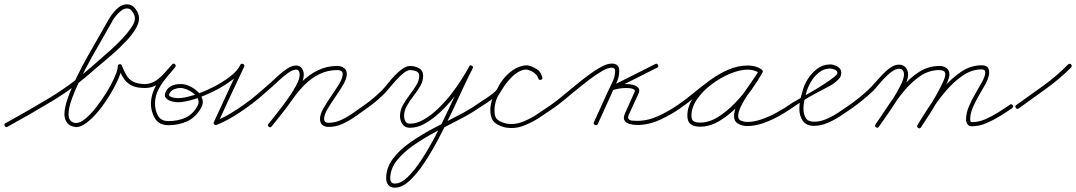

<svg xmlns="http://www.w3.org/2000/svg" viewBox="-29 -569 4977 888"><path d="M-7 14Q-12 5 -4 1Q102 -57 202 -117.5Q302 -178 393 -259Q405 -270 429 -290.5Q453 -311 481.5 -336.5Q510 -362 535.5 -389Q561 -416 578 -441Q595 -466 595 -484Q595 -498 584.5 -514Q574 -530 559 -530Q545 -530 531.5 -519.5Q518 -509 507 -495.5Q496 -482 490 -471Q490 -471 490 -470Q490 -470 490 -470Q473 -439 447.5 -395.5Q422 -352 394.5 -302.5Q367 -253 343 -204Q319 -155 303.5 -112.5Q288 -70 288 -40Q288 -5 320 0Q321 0 322 0Q342 0 366.5 -20.5Q391 -41 415.5 -72.5Q440 -104 462 -139Q484 -174 498 -205Q512 -236 515 -253Q515 -253 515 -253Q515 -253 515 -253Q515 -257 516 -264Q516 -271 524 -272Q531 -273 534 -267Q545 -239 556.5 -220Q568 -201 587.5 -191Q607 -181 641 -180Q641 -180 641 -180Q641 -180 641 -180Q650 -180 650 -171Q650 -161 641 -162Q603 -162 580 -173.5Q557 -185 543 -206.5Q529 -228 516 -259Q513 -266 524 -268Q535 -269 534 -262Q534 -258 533 -251Q533 -251 533 -251Q533 -251 533 -251Q530 -230 515 -197Q500 -164 477 -126.5Q454 -89 427 -56Q400 -23 372.5 -2Q345 19 322 19Q320 19 318 18Q294 15 281.5 -1Q269 -17 269 -40Q269 -71 284.5 -115Q300 -159 324 -208.5Q348 -258 376 -308Q404 -358 430 -402.5Q456 -447 474 -480Q474 -480 474 -480Q474 -479 474 -479Q485 -501 508.5 -525Q532 -549 559 -549Q582 -549 598 -527.5Q614 -506 614 -484Q614 -461 597.5 -434Q581 -407 555 -379.5Q529 -352 500.5 -326.5Q472 -301 446.5 -280Q421 -259 405 -245Q314 -163 213 -102Q112 -41 6 17Q-3 22 -7 14Z M641 -162Q632 -161 631 -171Q631 -180 641 -180Q669 -181 691 -195.5Q713 -210 731.5 -231Q750 -252 767 -271Q773 -278 780 -272Q787 -266 781 -258Q761 -234 740 -209Q719 -184 704 -155.5Q689 -127 688 -94Q688 -94 688 -94Q688 -94 688 -94Q688 -94 688 -94Q687 -63 700.5 -36Q714 -9 750 -9Q794 -9 828.5 -24.5Q863 -40 885 -80Q893 -95 887 -110Q881 -125 867 -136.5Q853 -148 836 -155Q819 -162 806 -162Q806 -162 806 -162Q806 -162 806 -162Q791 -162 776 -156Q761 -150 754 -135Q750 -127 758.5 -122.5Q767 -118 778 -116.5Q789 -115 793 -115Q822 -115 865 -128.5Q908 -142 953.5 -164.5Q999 -187 1034.5 -214.5Q1070 -242 1082 -268Q1086 -277 1095 -273Q1104 -269 1100 -260Q1069 -194 1038 -128Q1007 -62 977 4Q974 9 967 1Q959 -7 965 -9Q1001 -23 1034 -42.5Q1067 -62 1099 -85Q1099 -85 1099 -85Q1099 -85 1099 -85Q1106 -90 1112 -82Q1117 -75 1109 -69Q1077 -46 1043 -26Q1009 -6 972 9Q966 11 962 6Q957 1 960 -4Q990 -70 1021 -136Q1052 -202 1082 -268Q1086 -277 1095 -273Q1104 -269 1100 -260Q1086 -231 1048.5 -202Q1011 -173 963.5 -149Q916 -125 870 -110.5Q824 -96 793 -96Q781 -96 764.5 -100.5Q748 -105 738.5 -115.5Q729 -126 737 -143Q746 -164 765.5 -172.5Q785 -181 806 -180Q806 -180 806 -180Q806 -180 806 -180Q825 -181 846 -171.5Q867 -162 884 -146.5Q901 -131 907 -111Q913 -91 901 -70Q877 -27 838 -8.5Q799 10 750 10Q706 10 687 -22.5Q668 -55 669 -94Q669 -94 669 -94Q669 -94 669 -94Q669 -94 669 -94Q671 -130 686 -160.5Q701 -191 723 -218Q745 -245 767 -271Q773 -278 780 -272Q787 -265 781 -258Q762 -237 742 -214.5Q722 -192 697.5 -177Q673 -162 641 -162Q641 -162 641 -162Q641 -162 641 -162Z M1109 -69Q1102 -64 1096 -72Q1091 -79 1099 -85Q1131 -107 1161 -133Q1191 -159 1221 -185Q1234 -197 1255 -216.5Q1276 -236 1298.5 -251Q1321 -266 1341 -266Q1358 -266 1367 -253Q1376 -240 1376 -224Q1376 -200 1359 -167.5Q1342 -135 1317 -100Q1292 -65 1267.5 -34.5Q1243 -4 1227 16Q1227 16 1227 16Q1227 16 1227 16Q1222 23 1214 17Q1207 12 1213 4Q1227 -14 1250.5 -43.5Q1274 -73 1298.5 -107Q1323 -141 1340 -172Q1357 -203 1357 -224Q1357 -232 1353.5 -239.5Q1350 -247 1341 -247Q1325 -247 1304 -232Q1283 -217 1263.5 -199Q1244 -181 1233 -171Q1203 -144 1172.5 -118Q1142 -92 1109 -69Q1109 -69 1109 -69Q1109 -69 1109 -69ZM1227 16Q1222 23 1214 17Q1207 12 1213 4Q1237 -27 1262 -58Q1287 -89 1309 -121Q1335 -160 1368.5 -192.5Q1402 -225 1442.5 -244.5Q1483 -264 1532 -264Q1549 -264 1562 -254.5Q1575 -245 1575 -227Q1575 -206 1559 -178.5Q1543 -151 1522.5 -121.5Q1502 -92 1486 -65Q1470 -38 1470 -19Q1470 -1 1491 -1Q1521 -1 1550.5 -15Q1580 -29 1607.5 -48.5Q1635 -68 1659 -85Q1659 -85 1659 -85Q1659 -85 1659 -85Q1666 -90 1672 -82Q1677 -75 1669 -69Q1644 -51 1615 -30.5Q1586 -10 1555 4Q1524 18 1491 18Q1473 18 1462 9Q1451 0 1451 -19Q1451 -40 1467 -68Q1483 -96 1503.5 -125.5Q1524 -155 1540 -181.5Q1556 -208 1556 -227Q1556 -237 1548.5 -241Q1541 -245 1532 -245Q1487 -245 1449 -226.5Q1411 -208 1380 -177Q1349 -146 1325 -111Q1302 -78 1277 -46.5Q1252 -15 1227 16Q1227 16 1227 16Q1227 16 1227 16Z M1656 -72Q1651 -79 1659 -85Q1700 -114 1737 -151Q1749 -163 1764 -182Q1779 -201 1796.5 -219.5Q1814 -238 1832.5 -251Q1851 -264 1869 -264Q1889 -264 1908.5 -253.5Q1928 -243 1928 -219Q1928 -194 1915 -171.5Q1902 -149 1884.5 -126.5Q1867 -104 1853.5 -81Q1840 -58 1840 -32Q1840 -19 1846 -8Q1852 3 1867 3Q1898 3 1931 -16Q1964 -35 1996 -65.5Q2028 -96 2056 -131.5Q2084 -167 2105.5 -201.5Q2127 -236 2141 -261Q2145 -270 2153 -265Q2162 -261 2157 -252Q2140 -221 2116 -168.5Q2092 -116 2062.5 -54Q2033 8 2000.5 70Q1968 132 1933.5 184Q1899 236 1864.5 267.5Q1830 299 1797 299Q1778 299 1767.5 287Q1757 275 1757 256Q1757 207 1788 165.5Q1819 124 1868.5 89.5Q1918 55 1974.5 25Q2031 -5 2084.5 -32Q2138 -59 2175 -85Q2175 -85 2175 -85Q2175 -85 2175 -85Q2182 -90 2188 -82Q2193 -75 2185 -69Q2151 -45 2099.5 -18.5Q2048 8 1992 37.5Q1936 67 1887 100.5Q1838 134 1807 172.5Q1776 211 1776 256Q1776 280 1797 280Q1826 280 1858 248.5Q1890 217 1923 166Q1956 115 1988 53.5Q2020 -8 2048.5 -69.5Q2077 -131 2100.5 -181.5Q2124 -232 2141 -262Q2145 -270 2153 -265Q2162 -261 2157 -253Q2143 -225 2120 -189Q2097 -153 2067.5 -116Q2038 -79 2004.5 -48Q1971 -17 1936 2.5Q1901 22 1867 22Q1844 22 1832.5 5.5Q1821 -11 1821 -32Q1821 -59 1834.5 -83Q1848 -107 1865.5 -130Q1883 -153 1896.5 -175Q1910 -197 1910 -219Q1910 -234 1895.5 -239.5Q1881 -245 1869 -245Q1855 -245 1837.5 -231Q1820 -217 1802.5 -197.5Q1785 -178 1770 -160Q1755 -142 1745 -132Q1709 -97 1669 -69Q1662 -64 1656 -72Z M2172 -72Q2167 -80 2175 -85Q2186 -93 2207.5 -106.5Q2229 -120 2248.5 -135Q2268 -150 2273 -162Q2284 -187 2306 -212Q2328 -237 2356 -252.5Q2384 -268 2413 -265Q2413 -265 2414 -265Q2415 -265 2415 -265Q2439 -258 2455 -248.5Q2471 -239 2479 -212Q2482 -203 2473 -200Q2464 -197 2461 -206Q2457 -217 2451 -224Q2451 -224 2451 -223Q2451 -223 2451 -223Q2448 -226 2444.5 -229.5Q2441 -233 2438 -235Q2438 -235 2438 -235Q2437 -235 2437 -235Q2413 -253 2388 -245Q2363 -237 2340.5 -215Q2318 -193 2301 -167.5Q2284 -142 2274 -125Q2274 -125 2274 -125Q2274 -125 2274 -125Q2264 -106 2260 -82Q2256 -58 2260 -36Q2264 -18 2281.5 -9Q2299 0 2315 3Q2315 3 2315 3Q2315 3 2315 3Q2351 9 2388 -5.5Q2425 -20 2459 -43Q2493 -66 2521 -85Q2521 -85 2521 -85Q2521 -85 2521 -85Q2528 -90 2534 -82Q2539 -75 2531 -69Q2501 -48 2465 -24.5Q2429 -1 2390 13.5Q2351 28 2311 21Q2311 21 2311 21Q2311 21 2311 21Q2289 17 2268 4.5Q2247 -8 2242 -32Q2236 -57 2241 -84.5Q2246 -112 2258 -135Q2258 -135 2258 -135Q2258 -135 2258 -135Q2270 -156 2290 -184Q2310 -212 2335.5 -235Q2361 -258 2390 -265Q2419 -272 2449 -251Q2449 -251 2448 -251Q2448 -251 2448 -251Q2453 -248 2457 -244.5Q2461 -241 2465 -237Q2465 -237 2465 -237Q2465 -236 2465 -236Q2474 -227 2479 -212Q2482 -204 2473 -201Q2463 -197 2461 -206Q2454 -229 2441.5 -235Q2429 -241 2409 -247Q2409 -247 2410 -247Q2411 -247 2411 -247Q2386 -249 2362 -234.5Q2338 -220 2319 -197.5Q2300 -175 2291 -154Q2284 -139 2264 -123Q2244 -107 2221.5 -92.5Q2199 -78 2185 -69Q2177 -64 2172 -72Z M2531 -69Q2524 -64 2518 -72Q2513 -79 2521 -85Q2541 -99 2569 -122Q2597 -145 2629 -171.5Q2661 -198 2692.5 -221.5Q2724 -245 2752 -260Q2780 -275 2800 -275Q2835 -275 2835 -241Q2835 -212 2821 -183Q2807 -154 2796 -128Q2781 -95 2766 -62Q2751 -29 2736 4Q2736 4 2736 4Q2736 4 2736 4Q2732 13 2723 9Q2714 5 2718 -4Q2733 -37 2748 -70Q2763 -103 2778 -136Q2789 -160 2802.5 -187.5Q2816 -215 2816 -241Q2816 -256 2800 -256Q2783 -256 2756.5 -241Q2730 -226 2699 -202.5Q2668 -179 2636.5 -153Q2605 -127 2577.5 -104.5Q2550 -82 2531 -69Q2531 -69 2531 -69Q2531 -69 2531 -69ZM3002 -273Q3010 -277 3014 -269Q3019 -260 3010 -256Q2959 -230 2908 -204.5Q2857 -179 2805 -153Q2797 -149 2794 -158Q2790 -168 2798 -170Q2816 -176 2833.5 -178.5Q2851 -181 2869 -180Q2869 -180 2869 -180Q2869 -180 2869 -180Q2881 -181 2897 -177Q2913 -173 2922.5 -163.5Q2932 -154 2924 -136Q2924 -136 2924 -136Q2924 -136 2924 -136Q2913 -112 2902 -88Q2891 -64 2880 -40Q2880 -40 2880 -40Q2880 -40 2880 -40Q2873 -25 2878.5 -18.5Q2884 -12 2895.5 -11Q2907 -10 2918 -10Q2968 -10 3018 -33.5Q3068 -57 3108 -85Q3108 -85 3108 -85Q3108 -85 3108 -85Q3115 -90 3121 -82Q3126 -75 3118 -69Q3076 -39 3023.5 -15Q2971 9 2918 9Q2900 9 2883 4.5Q2866 0 2859 -12.5Q2852 -25 2863 -48Q2863 -48 2863 -48Q2863 -48 2863 -48Q2874 -72 2884.5 -96Q2895 -120 2906 -144Q2906 -144 2906 -144Q2906 -144 2906 -144Q2910 -152 2902 -156Q2894 -160 2883.5 -161Q2873 -162 2869 -162Q2869 -162 2869 -162Q2869 -162 2869 -162Q2852 -162 2836 -159.5Q2820 -157 2804 -152Q2795 -150 2792 -158Q2789 -166 2797 -170Q2848 -195 2899 -221Q2950 -247 3002 -273Q3002 -273 3002 -273Q3002 -273 3002 -273Z M3118 -69Q3111 -64 3105 -72Q3100 -79 3108 -85Q3144 -110 3181.5 -141Q3219 -172 3258.5 -200.5Q3298 -229 3341 -247.5Q3384 -266 3431 -266Q3447 -266 3462.5 -262Q3478 -258 3492 -249Q3499 -243 3494 -236Q3489 -228 3481 -233Q3457 -247 3429 -247Q3393 -247 3348.5 -228.5Q3304 -210 3263 -179.5Q3222 -149 3195.5 -111Q3169 -73 3169 -34Q3169 -14 3179.5 -8Q3190 -2 3208 -2Q3250 -2 3290.5 -27Q3331 -52 3368 -90Q3405 -128 3434 -169Q3463 -210 3481 -243Q3485 -251 3494 -246Q3502 -242 3497 -233Q3487 -214 3468 -187.5Q3449 -161 3430 -132.5Q3411 -104 3398 -77.5Q3385 -51 3385 -32Q3385 -16 3399 -10.5Q3413 -5 3426 -5Q3459 -5 3494.5 -17.5Q3530 -30 3563.5 -48.5Q3597 -67 3623 -85Q3623 -85 3623 -85Q3623 -85 3623 -85Q3630 -90 3636 -82Q3641 -75 3633 -69Q3606 -50 3570.5 -30.5Q3535 -11 3498 1.5Q3461 14 3426 14Q3405 14 3385.5 3.5Q3366 -7 3366 -32Q3366 -56 3379 -83.5Q3392 -111 3411 -139Q3430 -167 3449 -193.5Q3468 -220 3481 -243Q3485 -251 3494 -246Q3502 -242 3497 -233Q3478 -198 3447.5 -155Q3417 -112 3378.5 -73Q3340 -34 3296.5 -8.5Q3253 17 3208 17Q3182 17 3166 5.5Q3150 -6 3150 -34Q3150 -77 3178 -118.5Q3206 -160 3249.5 -193Q3293 -226 3341 -246Q3389 -266 3429 -266Q3463 -266 3491 -249Q3499 -245 3493 -236Q3488 -228 3480 -233Q3470 -241 3457 -244Q3444 -247 3431 -247Q3386 -247 3345 -229Q3304 -211 3265 -182.5Q3226 -154 3189.5 -123.5Q3153 -93 3118 -69Q3118 -69 3118 -69Q3118 -69 3118 -69Z M3633 -69Q3626 -64 3620 -72Q3615 -79 3623 -85Q3631 -91 3656 -105.5Q3681 -120 3713 -138Q3745 -156 3774.5 -175Q3804 -194 3824 -209Q3844 -224 3844 -232Q3844 -242 3831.5 -247Q3819 -252 3811 -252Q3782 -252 3758.5 -233.5Q3735 -215 3720 -188Q3705 -161 3699 -136Q3699 -136 3699 -136Q3699 -135 3699 -135Q3694 -118 3690.5 -101.5Q3687 -85 3687 -66Q3687 -41 3697.5 -23.5Q3708 -6 3736 -6Q3765 -6 3794.5 -19Q3824 -32 3851.5 -50.5Q3879 -69 3902 -85Q3902 -85 3902 -85Q3902 -85 3902 -85Q3909 -90 3915 -82Q3920 -75 3912 -69Q3888 -52 3859 -33Q3830 -14 3798.5 -0.5Q3767 13 3736 13Q3700 13 3684 -10Q3668 -33 3668 -66Q3668 -86 3671.5 -104Q3675 -122 3681 -141Q3681 -141 3681 -140Q3681 -140 3681 -140Q3687 -170 3705 -200Q3723 -230 3750 -250.5Q3777 -271 3811 -271Q3827 -271 3844.5 -261Q3862 -251 3862 -232Q3862 -222 3857.5 -213.5Q3853 -205 3845 -198Q3826 -180 3800 -167Q3774 -154 3751 -141Q3720 -125 3691 -107Q3662 -89 3633 -69Q3633 -69 3633 -69Q3633 -69 3633 -69Z M3899 -72Q3894 -79 3902 -85Q3948 -117 3988 -155Q4001 -167 4017.5 -186Q4034 -205 4052.5 -224.5Q4071 -244 4090.5 -257Q4110 -270 4129 -270Q4149 -270 4160 -256.5Q4171 -243 4171 -224Q4171 -203 4155 -170Q4139 -137 4116 -100.5Q4093 -64 4070.5 -32.5Q4048 -1 4036 17Q4030 25 4023 20Q4015 14 4020 7Q4032 -10 4053.5 -40.5Q4075 -71 4097.5 -106.5Q4120 -142 4136 -174Q4152 -206 4152 -224Q4152 -236 4146.5 -243.5Q4141 -251 4129 -251Q4114 -251 4096 -238Q4078 -225 4060 -206Q4042 -187 4027 -168.5Q4012 -150 4001 -141Q3960 -103 3912 -69Q3905 -64 3899 -72ZM4023 20Q4015 14 4020 7Q4046 -31 4076.5 -77Q4107 -123 4143 -166Q4179 -209 4222 -236.5Q4265 -264 4316 -264Q4334 -264 4348 -254.5Q4362 -245 4362 -225Q4362 -211 4351.5 -186.5Q4341 -162 4324.5 -132.5Q4308 -103 4290 -73Q4272 -43 4256 -19Q4240 5 4231 19Q4231 19 4231 19Q4231 19 4231 19Q4226 27 4218 22Q4210 17 4215 9Q4223 -3 4238.5 -27Q4254 -51 4272 -80Q4290 -109 4306 -138Q4322 -167 4332.5 -190Q4343 -213 4343 -225Q4343 -237 4334.5 -241Q4326 -245 4316 -245Q4268 -245 4227.5 -217.5Q4187 -190 4152.5 -148.5Q4118 -107 4089 -62Q4060 -17 4036 17Q4030 25 4023 20ZM4218 23Q4210 18 4214 10Q4236 -27 4266.5 -73.5Q4297 -120 4334.5 -163.5Q4372 -207 4415.5 -236.5Q4459 -266 4507 -267Q4534 -268 4541.5 -253.5Q4549 -239 4544 -219Q4539 -199 4531 -184Q4517 -159 4500.5 -131Q4484 -103 4471 -73.5Q4458 -44 4458 -16Q4458 -12 4459.5 -8Q4461 -4 4466 -4Q4497 -4 4528 -17.5Q4559 -31 4588.5 -49.5Q4618 -68 4642 -85Q4649 -90 4655 -82Q4660 -75 4652 -69Q4627 -51 4596 -32Q4565 -13 4532 1Q4499 15 4466 15Q4452 15 4445.5 5.5Q4439 -4 4439 -16Q4439 -46 4452 -76.5Q4465 -107 4482.5 -136.5Q4500 -166 4514 -192Q4519 -201 4524 -214.5Q4529 -228 4527 -238.5Q4525 -249 4507 -248Q4463 -247 4421.5 -218Q4380 -189 4344 -146.5Q4308 -104 4279.5 -59Q4251 -14 4231 19Q4226 28 4218 23Z M4669 -70Q4664 -78 4671 -83Q4733 -127 4795.5 -172Q4858 -217 4911 -271Q4911 -271 4911 -271Q4911 -271 4911 -271Q4918 -277 4925 -271Q4931 -264 4925 -257Q4871 -203 4807.5 -157.5Q4744 -112 4683 -68Q4675 -62 4669 -70Z"/></svg>

Font: FRB American Cursive Guidelines Arrows Extralight
Style: Italic
Weight: 200
Italic angle: -25°
Version: Version 2.0;Modular Font Editor K font №1